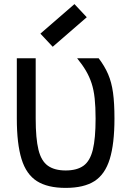

<svg xmlns="http://www.w3.org/2000/svg" viewBox="-20 -902 640 936"><path d="M300 14Q212 14 160 -19Q108 -52 85 -126.5Q62 -201 62 -324V-618H154V-324Q154 -227 167.5 -172Q181 -117 213.5 -94Q246 -71 300 -71Q355 -71 387 -94Q419 -117 432.5 -172Q446 -227 446 -324Q446 -381 441.5 -422.5Q437 -464 426.5 -496Q416 -528 399 -557Q382 -586 356 -618H461Q490 -580 507 -540.5Q524 -501 531 -450Q538 -399 538 -324Q538 -201 515 -126.5Q492 -52 440.5 -19Q389 14 300 14ZM237 -674 177 -738 343 -882 403 -818Z"/></svg>

Font: Victor Mono SemiBold
Style: Regular
Weight: 600
Monospace: yes
Designer: Rune Bjørnerås
Version: Version 1.561;gftools[0.9.30]